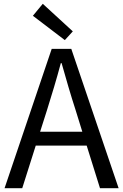

<svg xmlns="http://www.w3.org/2000/svg" viewBox="-20 -990 648 1010"><path d="M321 -779 363 -825 205 -970 153 -907ZM4 0H97L168 -224H436L506 0H604L355 -733H252ZM191 -297 227 -410C253 -493 277 -572 300 -658H304C328 -573 351 -493 378 -410L413 -297Z"/></svg>

Font: Noto Sans KR
Style: Regular
Weight: 400
Designer: Ryoko NISHIZUKA 西塚涼子 (kana, bopomofo & ideographs); Paul D. Hunt (Latin, Greek & Cyrillic); Sandoll Communications 산돌커뮤니
Foundry: Adobe
Version: Version 2.004;hotconv 1.0.118;makeotfexe 2.5.65603